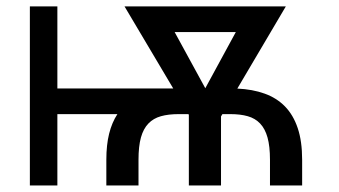

<svg xmlns="http://www.w3.org/2000/svg" viewBox="-20 -565 1034 585"><path d="M154.8 -295.5H507.8L359.4 -545.5H850.9L703.1 -295.1Q749.6 -293 786.2 -279.8Q822.8 -266.7 848.2 -240.8Q873.6 -214.8 887.1 -174.7Q900.6 -134.6 900.6 -78.1V0H802.6V-78.1Q802.6 -119.3 795.1 -146.1Q787.6 -172.9 772.5 -188.7Q757.5 -204.5 734.9 -210.9Q712.4 -217.3 681.8 -217.3H657.7L653.4 -210.2V0H555.4V-215.2L554 -217.3H524.1Q493.3 -217.3 470.3 -210.9Q447.4 -204.5 432.2 -188.7Q416.9 -172.9 409.4 -146.1Q402 -119.3 402 -78.1V0H304V-78.1Q304 -123.6 312.5 -157.7Q321 -191.8 337.7 -217.3H154.8V0H71V-545.5H154.8ZM698.5 -467.3H512.1L605.5 -296.2Z"/></svg>

Font: Fast_Sans-Dotted
Style: Regular
Weight: 400
Version: Version 3.018